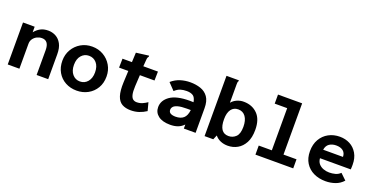

<svg xmlns="http://www.w3.org/2000/svg" viewBox="-27 -1335 3903 2011"><g transform="rotate(20 1925.0 -330.0)"><path d="M54 0V-468H184V-406Q210 -439 246 -459Q282 -479 333 -479Q379 -479 418 -458Q457 -437 481 -393Q505 -349 505 -278V0H376V-276Q376 -382 298 -382Q270 -382 244 -369.5Q218 -357 201 -333.5Q184 -310 184 -278V0Z M824 11Q754 11 698 -19.5Q642 -50 610 -105.5Q578 -161 578 -234Q578 -303 610.5 -358.5Q643 -414 698.5 -446.5Q754 -479 824 -479Q893 -479 949 -446.5Q1005 -414 1037.5 -358.5Q1070 -303 1070 -234Q1070 -161 1037.5 -106Q1005 -51 949 -20Q893 11 824 11ZM824 -91Q876 -91 909 -130Q942 -169 942 -234Q942 -301 909 -339Q876 -377 824 -377Q774 -377 740.5 -339Q707 -301 707 -234Q707 -169 740 -130Q773 -91 824 -91Z M1427 11Q1369 11 1329.5 -11.5Q1290 -34 1272 -89Q1254 -144 1258 -239L1264 -368H1161L1163 -468H1268L1273 -575L1405 -592L1414 -593L1415 -583Q1410 -576 1406 -568.5Q1402 -561 1401 -545L1395 -468H1558L1556 -368H1393L1386 -243Q1383 -182 1391 -149Q1399 -116 1416 -103Q1433 -90 1457 -90Q1492 -90 1521 -103Q1550 -116 1574 -133L1598 -42Q1560 -17 1518 -3Q1476 11 1427 11Z M1867 12Q1781 12 1734 -24Q1687 -60 1687 -120Q1687 -195 1758 -245Q1829 -295 1977 -295Q1992 -295 2018 -294Q2009 -346 1982.5 -363Q1956 -380 1912 -380Q1874 -380 1843 -370.5Q1812 -361 1781 -332L1709 -407Q1754 -446 1807 -462.5Q1860 -479 1917 -479Q1980 -479 2032.5 -461Q2085 -443 2116.5 -398.5Q2148 -354 2148 -273V0H2017V-45Q1987 -14 1950.5 -1Q1914 12 1867 12ZM1815 -137Q1815 -110 1836 -98.5Q1857 -87 1892 -87Q1948 -87 1980 -115Q2012 -143 2019 -207Q2007 -207 1995 -207Q1983 -207 1975 -207Q1913 -207 1878 -197.5Q1843 -188 1829 -172Q1815 -156 1815 -137Z M2508 12Q2465 12 2428 -3.5Q2391 -19 2366 -50L2345 0H2248V-672H2386V-662Q2381 -656 2379.5 -649Q2378 -642 2378 -625V-419Q2400 -447 2437 -463.5Q2474 -480 2514 -479Q2607 -478 2666 -418.5Q2725 -359 2725 -242Q2725 -155 2695 -99Q2665 -43 2616 -15.5Q2567 12 2508 12ZM2482 -86Q2529 -86 2563 -118.5Q2597 -151 2597 -230Q2597 -302 2567.5 -343Q2538 -384 2485 -384Q2435 -384 2407 -346Q2379 -308 2379 -237Q2378 -86 2482 -86Z M2815 0V-101H2961V-571H2822V-672H3091V-101H3236V0Z M3598 11Q3524 11 3465.5 -17Q3407 -45 3373 -99Q3339 -153 3339 -230Q3339 -307 3371.5 -363Q3404 -419 3459.5 -449Q3515 -479 3584 -479Q3646 -479 3696.5 -452.5Q3747 -426 3777.5 -374Q3808 -322 3808 -248Q3808 -237 3807.5 -221.5Q3807 -206 3806 -196H3463Q3466 -158 3486.5 -134.5Q3507 -111 3538 -99.5Q3569 -88 3604 -88Q3638 -88 3670.5 -96.5Q3703 -105 3727 -129L3793 -66Q3757 -25 3706 -7Q3655 11 3598 11ZM3464 -291H3685Q3684 -335 3655.5 -357.5Q3627 -380 3579 -380Q3533 -380 3502 -358.5Q3471 -337 3464 -291Z"/></g></svg>

Font: Inconsolata SemiExpanded ExtraBold
Style: Regular
Weight: 800
Width: 6
Monospace: yes
Designer: Raph Levien, Cyreal, Brenton Simpson
Foundry: Raph Levien, Cyreal, Google
Version: Version 3.001; ttfautohint (v1.8.2.53-6de2)